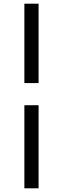

<svg xmlns="http://www.w3.org/2000/svg" viewBox="-20 -770 341 1040"><path d="M112 250V-200H189V250ZM189 -320H112V-750H189Z"/></svg>

Font: Source Serif 4 Semibold
Style: Regular
Weight: 600
Designer: Frank Grießhammer
Foundry: Adobe
Version: Version 4.005;hotconv 1.1.0;makeotfexe 2.6.0